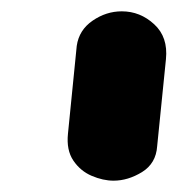

<svg xmlns="http://www.w3.org/2000/svg" viewBox="-20 -1024 314 339"><path d="M180.5 -705Q162 -705 142 -713.5Q122 -722 109.5 -740.5Q97 -759 100 -788L115.5 -943Q119.5 -971 143.5 -987.5Q167.5 -1004 195 -1004Q227.5 -1004 252.2 -981.2Q277 -958.5 273 -919.5L257.5 -766Q255.5 -735.5 230.8 -720.2Q206 -705 180.5 -705Z"/></svg>

Font: Edu NSW ACT Cursive
Style: Regular
Weight: 400
Designer: Tina and Corey Anderson, Eben Sorkin, Mirko Velimirovic
Foundry: Sorkin Type Co.
Version: Version 2.000